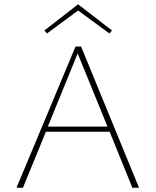

<svg xmlns="http://www.w3.org/2000/svg" viewBox="-20 -875 725 895"><path d="M344 -826 199 -719 187 -733 344 -855 502 -733 490 -719ZM597 0 491 -261H194L87 0H57L332 -658H358L628 0ZM203 -285H481L342 -626Z"/></svg>

Font: EauTestInfant Extralight
Style: Regular
Weight: 250
Designer: Christian Thalmann (Catharsis Fonts)
Version: Version 0.001;PS 000.001;hotconv 1.0.88;makeotf.lib2.5.64775